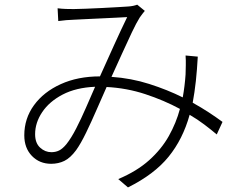

<svg xmlns="http://www.w3.org/2000/svg" viewBox="-20 -756 1040 830"><path d="M229 -720.2Q247.6 -717.8 265.9 -717.3Q284.2 -716.8 298.8 -716.8Q317.9 -716.8 350.8 -718.3Q383.8 -719.7 420.7 -721.4Q457.5 -723.1 488.8 -725.1Q520 -727.1 535.2 -728Q556.6 -729.5 573.2 -735.8L606 -709Q600.6 -702.1 595.2 -695.6Q589.8 -689 584 -680.2Q569.8 -657.7 550 -616Q530.3 -574.2 507.3 -523.7Q484.4 -473.1 461.9 -423.8Q546.9 -418 625 -393.1Q703.1 -368.2 770 -335Q778.8 -383.8 782.2 -434.1Q782.7 -452.6 783.2 -474.1Q783.7 -495.6 782.2 -516.1L835 -511.2Q832 -455.6 826.7 -406Q821.3 -356.4 813 -312Q850.6 -291 883.1 -269.8Q915.5 -248.5 941.9 -229L917 -174.8Q892.1 -195.8 863 -217.8Q834 -239.7 799.8 -259.8Q770.5 -154.3 708.7 -78.4Q647 -2.4 533.2 54.2L491.2 18.1Q571.3 -15.6 624.5 -63.2Q677.7 -110.8 709.7 -167.7Q741.7 -224.6 757.8 -285.2Q689 -322.3 608.4 -348.9Q527.8 -375.5 440.9 -379.9Q421.4 -336.4 398.4 -283.4Q375.5 -230.5 352.3 -182.6Q329.1 -134.8 309.1 -106.9Q284.2 -73.2 258.3 -60.5Q232.4 -47.9 201.2 -47.9Q150.9 -47.9 117.9 -82Q85 -116.2 85 -170.9Q85 -243.7 127 -301.3Q168.9 -358.9 242.7 -392.3Q316.4 -425.8 412.1 -425.8Q441.9 -492.2 472.9 -560.5Q503.9 -628.9 529.8 -682.1Q515.1 -681.2 484.6 -679.7Q454.1 -678.2 418.2 -676.5Q382.3 -674.8 350.8 -673.3Q319.3 -671.9 301.8 -670.9Q284.7 -670.4 266.6 -668.9Q248.5 -667.5 231.9 -665ZM131.8 -175.8Q131.8 -137.7 153.3 -117.9Q174.8 -98.1 202.1 -98.1Q220.7 -98.1 235.6 -105.5Q250.5 -112.8 267.1 -132.8Q288.1 -159.2 309.6 -201.2Q331.1 -243.2 351.8 -290.8Q372.6 -338.4 391.1 -380.9Q308.6 -377.4 250.7 -347.2Q192.9 -316.9 162.4 -271.2Q131.8 -225.6 131.8 -175.8Z"/></svg>

Font: Source Han Sans CN Light
Style: Regular
Weight: 300
Designer: Ryoko NISHIZUKA  (kana, bopomofo & ideographs); Paul D. Hunt (Latin, Greek & Cyrillic); Sandoll Communications , Soo-you
Foundry: Adobe
Version: Version 2.000;hotconv 1.0.107;makeotfexe 2.5.65593